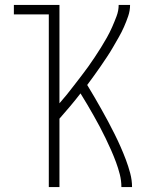

<svg xmlns="http://www.w3.org/2000/svg" viewBox="-20 -755 640 775"><path d="M177 0V-697H36V-735H220V-338Q235 -355 250 -373.5Q265 -392 279 -410.5Q293 -429 307.5 -447.5Q322 -466 335.5 -485Q349 -504 362 -523.5Q375 -543 387.5 -563Q400 -583 411.5 -603.5Q423 -624 432.5 -645.5Q442 -667 450.5 -689.5Q459 -712 459 -735H505Q505 -712 497.5 -690Q490 -668 480.5 -646.5Q471 -625 459.5 -605Q448 -585 436.5 -565Q425 -545 412 -525.5Q399 -506 386 -487Q373 -468 359.5 -449.5Q346 -431 332 -412Q347 -388 361 -363.5Q375 -339 389 -314.5Q403 -290 416.5 -264.5Q430 -239 442.5 -214Q455 -189 466.5 -163Q478 -137 488 -110.5Q498 -84 505.5 -56Q513 -28 513 0H470Q470 -26 463.5 -51.5Q457 -77 448 -101Q439 -125 428.5 -149Q418 -173 406.5 -196.5Q395 -220 383 -243Q371 -266 358 -288.5Q345 -311 332 -333.5Q319 -356 305 -378Q285 -352 263.5 -326.5Q242 -301 220 -276V0Z"/></svg>

Font: Zed Sans Extralight Extended
Style: Regular
Weight: 200
Width: 7
Designer: Belleve Invis
Foundry: Belleve Invis
Version: Version 1.0.0; ttfautohint (v1.8.4)